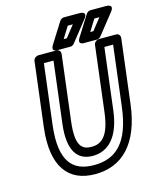

<svg xmlns="http://www.w3.org/2000/svg" viewBox="-128 -934 873 1061"><g transform="rotate(-15 308.5 -404.0)"><path d="M126 -287 168 -629H223L180 -278C162 -131 208 -64 297 -64C387 -64 453 -130 471 -278L514 -629H564L522 -287C497 -79 412 -13 291 -13C171 -13 101 -80 126 -287ZM76 -287C49 -64 133 37 285 37C438 37 545 -65 572 -287L617 -654C618 -665 610 -679 595 -679H495C484 -679 469 -669 467 -654L421 -278C404 -142 357 -114 303 -114C250 -114 213 -141 230 -278L276 -654C277 -665 269 -679 254 -679H149C138 -679 123 -669 121 -654ZM326 -729H308L349 -795H378ZM333 -679C341 -679 349 -683 355 -690L447 -806C479 -846 431 -845 431 -845H340C331 -845 321 -839 316 -831L243 -715C218 -675 261 -679 261 -679ZM460 -729 501 -795H530L478 -729ZM395 -715C370 -675 413 -679 413 -679H485C493 -679 501 -683 507 -690L599 -806C631 -846 583 -845 583 -845H492C483 -845 473 -839 468 -831Z"/></g></svg>

Font: Falling Sky
Style: CondOuObl
Weight: 400
Designer: Paul D. Hunt
Foundry: Adobe Systems Incorporated
Version: Version 1.02